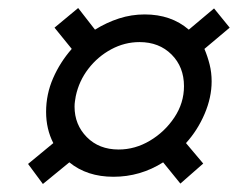

<svg xmlns="http://www.w3.org/2000/svg" viewBox="-20 -488 593 479"><path d="M87 -29 50 -79 113 -131Q95 -166 95 -209Q95 -253 112.5 -293Q130 -333 159 -366L116 -419L175 -468L217 -414Q246 -432 277 -442Q308 -452 341 -452Q407 -452 451 -414L514 -467L553 -419L490 -366Q498 -347 503 -327Q508 -307 508 -285Q508 -245 490.5 -204Q473 -163 444 -131L487 -80L430 -30L387 -83Q330 -47 263 -47Q197 -47 153 -83ZM276 -115Q317 -115 354 -137Q391 -159 415 -195Q439 -231 439 -273Q439 -321 408 -352Q377 -383 328 -383Q291 -383 257.5 -365Q224 -347 200.5 -316.5Q177 -286 169 -248Q168 -242 167 -235.5Q166 -229 166 -222Q166 -177 196.5 -146Q227 -115 276 -115Z"/></svg>

Font: Manuale Medium
Style: Italic
Weight: 500
Italic angle: -11°
Version: Version 1.002